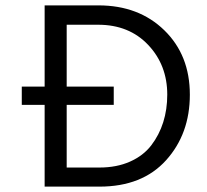

<svg xmlns="http://www.w3.org/2000/svg" viewBox="-20 -694 770 714"><path d="M350 0H146V-304H61V-372H146V-674H346Q496 -674 591 -581.5Q686 -489 686 -342Q686 -196 597.5 -98Q509 0 350 0ZM403 -304H228V-71H350Q414 -71 463.5 -93Q513 -115 542.5 -153.5Q572 -192 587 -239.5Q602 -287 602 -342Q602 -452 531 -527Q460 -602 345 -602H228V-372H403Z"/></svg>

Font: Hind Guntur
Style: Regular
Weight: 400
Designer: Manushi Parikh, Hitesh Malaviya
Foundry: Indian Type Foundry
Version: Version 1.002;PS 1.0;hotconv 1.0.86;makeotf.lib2.5.63406; tt